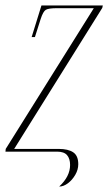

<svg xmlns="http://www.w3.org/2000/svg" viewBox="-21 -556 397 704"><path d="M196 128Q236 91 236 49Q236 26 225 13Q214 0 188 0H-1L0 -10L323 -526H188Q157 -526 147 -520Q137 -514 128 -486L107 -420H95L131 -536H356L354 -527L31 -10H194Q229 -10 247.5 2.5Q266 15 266 46Q266 66 255 85Q244 104 228 116Q212 128 196 128Z"/></svg>

Font: Noto Serif Display ExtraCondensed Thin
Style: Italic
Weight: 100
Width: 2
Italic angle: -12°
Designer: Monotype Design Team
Foundry: Monotype Imaging Inc.
Version: Version 2.009